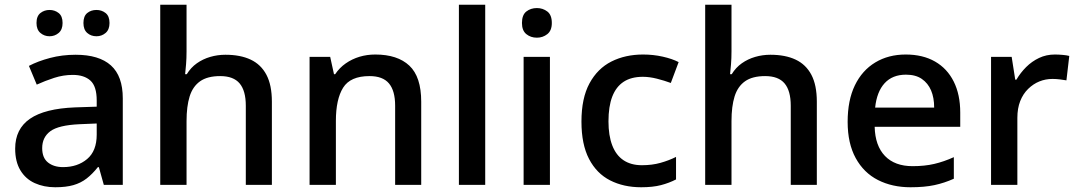

<svg xmlns="http://www.w3.org/2000/svg" viewBox="-20 -780 4546 810"><path d="M299 -549Q398 -549 448 -504Q498 -459 498 -365V0H418L397 -75H393Q370 -46 345.5 -27Q321 -8 289.5 1Q258 10 213 10Q165 10 126.5 -7.5Q88 -25 66 -61.5Q44 -98 44 -153Q44 -236 106.5 -279Q169 -322 297 -327L388 -330V-356Q388 -416 361.5 -440Q335 -464 287 -464Q247 -464 208.5 -451.5Q170 -439 135 -423L102 -502Q140 -522 191 -535.5Q242 -549 299 -549ZM316 -256Q227 -252 192.5 -226.5Q158 -201 158 -155Q158 -114 182.5 -94.5Q207 -75 246 -75Q307 -75 347.5 -109Q388 -143 388 -212V-259ZM134 -683Q134 -712 150.5 -725Q167 -738 189 -738Q211 -738 227.5 -725Q244 -712 244 -683Q244 -655 227.5 -641Q211 -627 189 -627Q167 -627 150.5 -641Q134 -655 134 -683ZM332 -683Q332 -712 348 -725Q364 -738 387 -738Q409 -738 425.5 -725Q442 -712 442 -683Q442 -655 425.5 -641Q409 -627 387 -627Q364 -627 348 -641Q332 -655 332 -683Z M767 -563Q767 -534 765 -509.5Q763 -485 761 -467H768Q785 -495 810.5 -513Q836 -531 867 -540Q898 -549 931 -549Q994 -549 1037.5 -528.5Q1081 -508 1104 -464.5Q1127 -421 1127 -351V0H1017V-334Q1017 -397 991 -428Q965 -459 909 -459Q855 -459 824 -437Q793 -415 780 -373Q767 -331 767 -269V0H656V-760H767Z M1563 -550Q1657 -550 1707 -503Q1757 -456 1757 -351V0H1647V-334Q1647 -397 1621 -428Q1595 -459 1539 -459Q1458 -459 1427.5 -410Q1397 -361 1397 -270V0H1286V-540H1373L1389 -467H1394Q1412 -494 1438.5 -512.5Q1465 -531 1496.5 -540.5Q1528 -550 1563 -550Z M2027 0H1916V-760H2027Z M2300 -540V0H2189V-540ZM2245 -746Q2270 -746 2289 -731.5Q2308 -717 2308 -683Q2308 -651 2289 -636Q2270 -621 2245 -621Q2219 -621 2200.5 -636Q2182 -651 2182 -683Q2182 -717 2200.5 -731.5Q2219 -746 2245 -746Z M2685 10Q2611 10 2554 -19Q2497 -48 2465 -109.5Q2433 -171 2433 -267Q2433 -366 2467 -428.5Q2501 -491 2559.5 -520.5Q2618 -550 2693 -550Q2736 -550 2776 -541Q2816 -532 2843 -518L2810 -430Q2783 -440 2751.5 -448Q2720 -456 2692 -456Q2643 -456 2611 -435Q2579 -414 2563 -372.5Q2547 -331 2547 -268Q2547 -208 2563 -166.5Q2579 -125 2610.5 -104Q2642 -83 2688 -83Q2731 -83 2766.5 -93Q2802 -103 2832 -118V-23Q2803 -8 2768.5 1Q2734 10 2685 10Z M3066 -563Q3066 -534 3064 -509.5Q3062 -485 3060 -467H3067Q3084 -495 3109.5 -513Q3135 -531 3166 -540Q3197 -549 3230 -549Q3293 -549 3336.5 -528.5Q3380 -508 3403 -464.5Q3426 -421 3426 -351V0H3316V-334Q3316 -397 3290 -428Q3264 -459 3208 -459Q3154 -459 3123 -437Q3092 -415 3079 -373Q3066 -331 3066 -269V0H2955V-760H3066Z M3801 -550Q3873 -550 3924.5 -520.5Q3976 -491 4003.5 -436Q4031 -381 4031 -305V-245H3670Q3672 -165 3713.5 -122Q3755 -79 3830 -79Q3881 -79 3921.5 -88.5Q3962 -98 4004 -117V-26Q3964 -8 3922 1Q3880 10 3821 10Q3744 10 3684 -20.5Q3624 -51 3590 -113Q3556 -175 3556 -266Q3556 -357 3586.5 -420Q3617 -483 3672.5 -516.5Q3728 -550 3801 -550ZM3802 -465Q3745 -465 3712 -429Q3679 -393 3672 -326H3921Q3921 -368 3908 -398.5Q3895 -429 3869 -447Q3843 -465 3802 -465Z M4430 -550Q4445 -550 4462.5 -548.5Q4480 -547 4491 -544L4479 -441Q4467 -443 4451.5 -445Q4436 -447 4420 -447Q4391 -447 4365 -436.5Q4339 -426 4317.5 -405Q4296 -384 4284 -353.5Q4272 -323 4272 -283V0H4161V-540H4248L4263 -444H4268Q4285 -473 4309 -497Q4333 -521 4363.5 -535.5Q4394 -550 4430 -550Z"/></svg>

Font: Noto Sans Oriya Medium
Style: Regular
Weight: 500
Version: Version 2.003